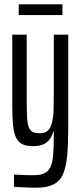

<svg xmlns="http://www.w3.org/2000/svg" viewBox="-20 -671 378 892"><path d="M149 201Q134 201 116.5 200.5Q99 200 81.5 199Q64 198 45 197V140Q52 140 66 141Q80 142 98.5 142.5Q117 143 135 143Q167 143 186 134Q205 125 214.5 104.5Q224 84 227 47.5Q230 11 230 -45V-59H227Q222 -39 210.5 -23.5Q199 -8 180.5 0Q162 8 133 8Q102 8 83 -1.5Q64 -11 54 -33Q44 -55 40.5 -90.5Q37 -126 37 -178V-510H104V-203Q104 -153 106 -122.5Q108 -92 115 -77Q122 -62 134 -57Q146 -52 165 -52Q189 -52 202 -64Q215 -76 221.5 -101.5Q228 -127 229 -165.5Q230 -204 230 -255V-510H297V-74Q297 0 292 52.5Q287 105 273 137.5Q259 170 229 185.5Q199 201 149 201ZM67 -601V-651H270V-601Z"/></svg>

Font: Saira UltraCondensed Medium
Style: Regular
Weight: 500
Width: 1
Designer: Hector Gatti with collaboration of the Omnibus-Type team
Foundry: Omnibus-Type
Version: Version 1.101